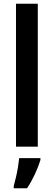

<svg xmlns="http://www.w3.org/2000/svg" viewBox="-20 -780 286 1021"><path d="M181 0H65V-760H181ZM195 71Q184 107 165 147.5Q146 188 124 221H53V209Q58 191 64.5 164Q71 137 75.5 109Q80 81 82 61H195Z"/></svg>

Font: Noto Sans Myanmar UI Condensed SemiBold
Style: Regular
Weight: 600
Width: 3
Designer: Monotype Design Team
Foundry: Monotype Imaging Inc.
Version: Version 2.103; ttfautohint (v1.8.4.7-5d5b)